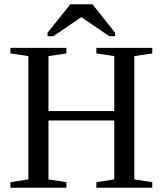

<svg xmlns="http://www.w3.org/2000/svg" viewBox="-20 -879 762 899"><path d="M28.8 0V-25.9L112.8 -39.1V-616.2L28.8 -628.9V-654.8H291V-628.9L207 -616.2V-358.9H515.1V-616.2L431.2 -628.9V-654.8H692.9V-628.9L608.9 -616.2V-39.1L692.9 -25.9V0H431.2V-25.9L515.1 -39.1V-314.9H207V-39.1L291 -25.9V0ZM202.6 -709.5V-725.6L309.1 -858.9H413.1L519 -725.6V-709.5H491.7L360.8 -798.8L230 -709.5Z"/></svg>

Font: Times New Roman
Style: Regular
Weight: 400
Designer: Steve Matteson
Foundry: Ascender Corporation
Version: Version 2.00.3